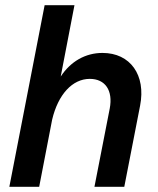

<svg xmlns="http://www.w3.org/2000/svg" viewBox="-20 -720 609 740"><path d="M403 -302 344 0H459L520 -313C543 -431 482 -516 375 -516C309 -516 252 -483 214 -425L267 -700H152L16 0H131L181 -259C204 -356 259 -416 326 -416C386 -416 416 -371 403 -302Z"/></svg>

Font: Uncut Sans Semibold Italic
Style: Regular
Weight: 600
Italic angle: -11°
Designer: Kasper Nordkvist
Foundry: UNCUT.wtf
Version: Version 1.304;Glyphs 3.2 (3246)